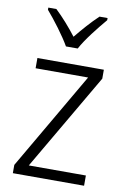

<svg xmlns="http://www.w3.org/2000/svg" viewBox="-87 -868 569 868"><g transform="rotate(10 198.0 -433.5)"><path d="M172 -657H226C249 -701 301 -766 335 -806V-816H298C262 -782 230 -745 198 -706C169 -744 132 -786 100 -816H63V-806C97 -767 147 -701 172 -657ZM362 -51V-98H100L359 -542V-583H54V-536H295L35 -89V-51Z"/></g></svg>

Font: Noto Sans Tamil UI SemiCondensed Light
Style: Regular
Weight: 300
Width: 4
Designer: Jelle Bosma - Monotype Design Team
Foundry: Monotype Imaging Inc.
Version: Version 2.004